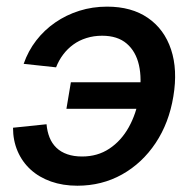

<svg xmlns="http://www.w3.org/2000/svg" viewBox="-20 -559 592 590"><path d="M217.8 11.7Q173.3 11.7 136.7 -1.2Q100.1 -14.2 74.2 -37.8Q48.3 -61.5 34.2 -94.2Q20 -127 20 -166.5L123 -177.2Q125 -154.8 132.3 -136.5Q139.6 -118.2 153.3 -105Q167 -91.8 186.8 -85Q206.5 -78.1 232.4 -78.1Q279.8 -78.1 315.9 -102.1Q352.1 -126 375.5 -167.7Q398.9 -209.5 407.7 -262.7Q416.5 -316.9 407 -358.9Q397.5 -400.9 369.4 -425Q341.3 -449.2 293.9 -449.2Q268.1 -449.2 245.6 -442.1Q223.1 -435.1 205.3 -422.1Q187.5 -409.2 174.1 -391.4Q160.6 -373.5 152.3 -352.1L52.7 -362.8Q66.4 -402.3 91.3 -434.6Q116.2 -466.8 149.9 -490Q183.6 -513.2 223.9 -525.9Q264.2 -538.6 309.1 -538.6Q384.3 -538.6 434.6 -503.9Q484.9 -469.2 505.6 -407Q526.4 -344.7 512.7 -262.7Q499.5 -181.6 458.3 -119.6Q417 -57.6 355 -22.9Q293 11.7 217.8 11.7ZM416.5 -224.6H184.1L197.8 -306.2H430.2Z"/></svg>

Font: Inter 24pt Medium
Style: Italic
Weight: 500
Italic angle: -9.3988°
Designer: Rasmus Andersson
Foundry: rsms
Version: Version 4.001;git-66647c0bb